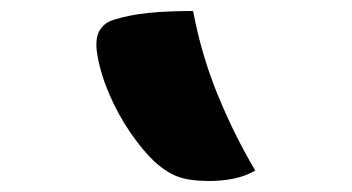

<svg xmlns="http://www.w3.org/2000/svg" viewBox="-20 -777 640 349"><path d="M331 -757Q346 -677 376 -604Q406 -531 444 -467Q427 -457 405.5 -452.5Q384 -448 361 -448Q326 -448 304.5 -455.5Q283 -463 260 -484Q239 -504 217 -536Q195 -568 179 -605Q163 -642 157 -677Q152 -706 161 -721.5Q170 -737 190 -742Q216 -750 250 -753.5Q284 -757 331 -757Z"/></svg>

Font: Recursive Mn Csl St Blk
Style: Regular
Weight: 900
Monospace: yes
Version: Version 1.079;hotconv 1.0.112;makeotfexe 2.5.65598; ttfautoh